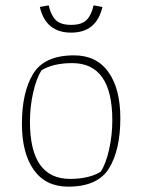

<svg xmlns="http://www.w3.org/2000/svg" viewBox="-20 -688 532 718"><path d="M129 -662 162 -668Q170 -632 188 -613.5Q206 -595 246 -595Q286 -595 304 -613.5Q322 -632 330 -668L363 -662Q341 -566 246 -566Q151 -566 129 -662ZM62 -225Q62 -343 104 -412Q146 -481 257 -481Q341 -481 385.5 -418.5Q430 -356 430 -246Q430 -128 388 -59Q346 10 235 10Q151 10 106.5 -52.5Q62 -115 62 -225ZM357 -46Q376 -76 388 -129Q400 -182 400 -238Q400 -452 250 -452Q179 -452 135 -425Q116 -395 104 -342Q92 -289 92 -233Q92 -19 242 -19Q313 -19 357 -46Z"/></svg>

Font: Athiti ExtraLight
Style: Regular
Weight: 250
Version: Version 1.032